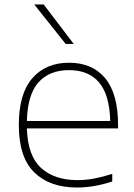

<svg xmlns="http://www.w3.org/2000/svg" viewBox="-20 -828 600 857"><path d="M324 9Q202 9 133 -58.5Q64 -126 64 -270Q64 -409.5 124.2 -478.8Q184.5 -548 288 -548Q392.5 -548 449.8 -478.5Q507 -409 507 -270V-255H100Q103.5 -133 163.2 -78.5Q223 -24 326 -24Q363 -24 401 -31.2Q439 -38.5 481 -52V-18Q440 -4.5 401.5 2.2Q363 9 324 9ZM288 -515Q200.5 -515 151.8 -460.5Q103 -406 100 -288H472Q469 -405 422.2 -460Q375.5 -515 288 -515ZM273 -632 133 -808H175L309 -632Z"/></svg>

Font: Encode Sans Exp Th
Style: Regular
Weight: 100
Width: 7
Designer: Multiple Designers
Foundry: Impallari Type
Version: Version 3.002; ttfautohint (v1.8.3) -l 8 -r 50 -G 200 -x 14 